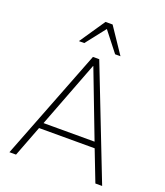

<svg xmlns="http://www.w3.org/2000/svg" viewBox="-164 -1037 983 1146"><g transform="rotate(20 327.0 -463.5)"><path d="M33 0 307 -705H347L622 0H579L500 -204L524 -196H129L153 -204L75 0ZM326 -654 163 -228 145 -233H508L491 -228L328 -654ZM196 -765 306 -927H351L460 -765H426L328 -890L230 -765Z"/></g></svg>

Font: Nunito Sans 12pt ExtraLight SemiCondensed
Style: Regular
Weight: 200
Width: 4
Version: Version 3.101;gftools[0.9.27]